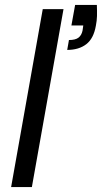

<svg xmlns="http://www.w3.org/2000/svg" viewBox="-20 -757 413 777"><path d="M25 0 153 -720H237L109 0ZM252 -555 259 -595Q285 -595 297.5 -604.5Q310 -614 314 -633L317 -654H269L284 -737H372Q373 -711 372.5 -692Q372 -673 368 -653Q359 -601 329 -578Q299 -555 252 -555Z"/></svg>

Font: DM Sans 24pt
Style: Italic
Weight: 400
Italic angle: -10°
Designer: Colophon Foundry, Jonny Pinhorn
Foundry: Colophon Foundry
Version: Version 4.004;gftools[0.9.30]